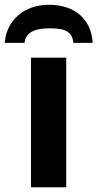

<svg xmlns="http://www.w3.org/2000/svg" viewBox="-60 -786 409 806"><path d="M146 -766C40 -766 -33 -700 -40 -606H43C48 -658 102 -667 146 -667C199 -667 243 -662 248 -606H329C324 -703 256 -766 146 -766ZM218 0V-544H70V0Z"/></svg>

Font: Noto Sans Display
Style: Bold
Weight: 700
Designer: Monotype Design Team
Foundry: Monotype Imaging Inc.
Version: Version 1.900